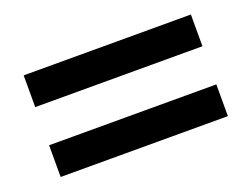

<svg xmlns="http://www.w3.org/2000/svg" viewBox="-58 -487 662 506"><g transform="rotate(-20 273.0 -234.5)"><path d="M39 -288V-377H508V-288ZM39 -92V-181H508V-92Z"/></g></svg>

Font: Frank Ruhl Libre ExtraBold
Style: Regular
Weight: 800
Designer: Yanek Iontef
Foundry: Fontef
Version: Version 6.003;gftools[0.9.30]